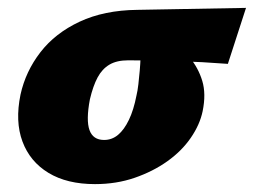

<svg xmlns="http://www.w3.org/2000/svg" viewBox="-20 -451 644 487"><path d="M221 16Q150 16 103 -12.5Q56 -41 37 -92Q18 -143 32 -211Q45 -270 82.5 -318.5Q120 -367 182 -396Q244 -425 328 -426L604 -431L558 -289Q493 -294 429 -296Q365 -298 305 -298Q276 -298 257.5 -287Q239 -276 227.5 -254.5Q216 -233 208 -199Q198 -146 207 -121Q216 -96 244 -96Q264 -96 279.5 -109Q295 -122 307 -147Q319 -172 326 -208Q329 -220 331 -237.5Q333 -255 334.5 -272.5Q336 -290 336.5 -305Q337 -320 335 -327L409 -358Q438 -333 460.5 -306Q483 -279 493 -246Q503 -213 494 -169Q487 -135 464 -101.5Q441 -68 404.5 -42Q368 -16 321.5 0Q275 16 221 16Z"/></svg>

Font: Ysabeau Black
Style: Italic
Weight: 900
Italic angle: -12°
Version: Version 2.000;gftools[0.9.27.dev2+g8671c4b]